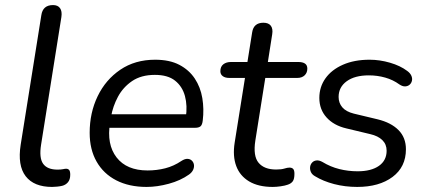

<svg xmlns="http://www.w3.org/2000/svg" viewBox="-20 -732 1694 761"><path d="M186.4 8.9Q114.5 8.9 81.8 -33.5Q49 -76 62 -158.5L143.8 -671.7Q149.6 -711.9 190.3 -711.9Q209.3 -711.9 218 -699.6Q226.7 -687.2 223.3 -664.4L142.9 -159Q134.4 -106 151 -82.8Q167.6 -59.7 208 -59.7Q221.7 -59.7 229.5 -61.4Q237.3 -63.2 242.2 -63.2Q249.6 -63.2 254 -58.3Q258.4 -53.4 258.4 -39.3Q258.4 -20.3 249.3 -9.6Q240.2 1.1 226.4 4.5Q218.4 6.5 206.8 7.7Q195.2 8.9 186.4 8.9Z M560.9 8.9Q491.7 8.9 440.9 -17.2Q390.1 -43.4 362.8 -91.6Q335.4 -139.7 335.4 -205.6Q335.4 -285 367 -350.5Q398.6 -416.1 456.9 -455.7Q515.3 -495.3 594.8 -495.3Q652.1 -495.3 690.7 -475.1Q729.3 -454.9 752 -420.7Q774.7 -386.5 781.9 -343.1Q789.1 -299.7 783.6 -254.3Q781.6 -237 774.7 -231.3Q767.8 -225.5 753.4 -225.5H397.8L405.7 -279H734.4L716.4 -265.6Q723.4 -313 713.1 -351.1Q702.8 -389.3 674 -412.2Q645.3 -435.2 593.8 -435.2Q539.7 -435.2 503.6 -410.7Q467.6 -386.2 447.4 -348.3Q427.2 -310.5 420.1 -269.2L416.2 -245.1Q402.1 -159.9 442 -108.1Q482 -56.4 565 -56.4Q601.4 -56.4 635 -65Q668.6 -73.6 698.8 -93.9Q712.5 -102.8 723 -102.4Q733.6 -101.9 740.2 -95.6Q746.9 -89.3 748.6 -79.8Q750.3 -70.2 745.7 -59.4Q741 -48.7 729.3 -40.3Q695.3 -16.2 649.2 -3.7Q603 8.9 560.9 8.9Z M1060.9 8.9Q1004.3 8.9 967.6 -12.9Q930.9 -34.8 916.3 -74Q901.7 -113.3 910.1 -166.6L951 -423.1H889Q872.4 -423.1 862.9 -430.2Q853.4 -437.2 853.4 -449.8Q853.4 -467.9 865.1 -477.1Q876.8 -486.3 895.7 -486.3H960.7L979.4 -603.6Q985.2 -641.9 1024.1 -641.9Q1044.4 -641.9 1053.4 -630Q1062.4 -618.1 1058.9 -596.3L1041.7 -486.3H1162Q1179.6 -486.3 1188.8 -480Q1198.1 -473.7 1198.1 -460.1Q1198.1 -443.5 1187.3 -433.3Q1176.6 -423.1 1158.1 -423.1H1031.5L992.1 -175.2Q982.5 -113.6 1004.9 -86.9Q1027.2 -60.1 1074.2 -60.1Q1095.4 -60.1 1107.2 -63.9Q1119 -67.7 1127.4 -67.7Q1137.2 -67.7 1142.1 -62.3Q1147 -57 1147 -43.3Q1147 -22.6 1140.5 -13.6Q1134 -4.5 1120.9 -0.1Q1109.9 3.9 1092.6 6.4Q1075.4 8.9 1060.9 8.9Z M1395.8 8.9Q1347.8 8.9 1304.3 -2.4Q1260.9 -13.8 1229.5 -33Q1216.8 -39.8 1212.2 -50.4Q1207.7 -60.9 1209.2 -70.9Q1210.7 -80.9 1217.3 -87.9Q1224 -95 1234.5 -96.1Q1245 -97.3 1258.2 -89.9Q1289.7 -70.7 1325 -61.9Q1360.2 -53.1 1397.4 -53.1Q1451.3 -53.1 1481.9 -74.6Q1512.4 -96 1512.4 -134.6Q1512.4 -159.9 1495.5 -176.6Q1478.6 -193.3 1447.4 -200.4L1352.7 -223.1Q1303 -234.7 1274.4 -266.4Q1245.7 -298.1 1245.7 -343.9Q1245.7 -387.3 1269.9 -421.4Q1294.1 -455.5 1339.1 -475.4Q1384.1 -495.3 1445 -495.3Q1485.3 -495.3 1526 -483.4Q1566.7 -471.5 1594 -450.9Q1605.7 -442.5 1610.4 -431.9Q1615 -421.4 1612.7 -411.9Q1610.5 -402.4 1603.6 -396.3Q1596.7 -390.3 1586.3 -389.6Q1575.8 -388.9 1563.1 -397.3Q1538.1 -415.6 1507 -424.4Q1475.9 -433.3 1441.7 -433.3Q1386.3 -433.3 1354.2 -410Q1322.1 -386.7 1322.1 -347.7Q1322.1 -323.9 1336.8 -306.6Q1351.5 -289.4 1382.3 -281.7L1477 -259Q1530.1 -246 1559.5 -216.4Q1588.9 -186.7 1588.9 -140.4Q1588.9 -70.3 1535.9 -30.7Q1482.9 8.9 1395.8 8.9Z"/></svg>

Font: Nunito Variable Extra Light
Style: Italic
Weight: 200
Italic angle: -9°
Designer: Vernon Adams
Foundry: Vernon Adams
Version: Version 3.602